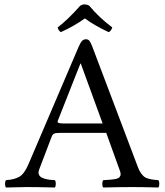

<svg xmlns="http://www.w3.org/2000/svg" viewBox="-20 -833 735 855"><path d="M377 -808.1Q420.9 -754.9 480 -710.9Q474.6 -694.3 463.9 -689.9Q399.9 -719.7 357.9 -751Q310.5 -716.8 251 -689.9Q239.7 -697.3 236.8 -710.9Q278.8 -742.2 337.9 -808.1Q356 -818.8 377 -808.1ZM263.2 -283.2H437L339.8 -549.8H337.9L237.8 -296.4Q234.4 -288.6 240.2 -285.9Q246.1 -283.2 263.2 -283.2ZM154.8 -79.1Q151.9 -71.8 151.6 -65.4Q151.4 -59.1 153.8 -54.4Q156.2 -49.8 159.9 -46.4Q163.6 -43 169.7 -40.5Q175.8 -38.1 181.4 -36.4Q187 -34.7 195.3 -33.4Q203.6 -32.2 209.7 -31.7Q215.8 -31.2 224.1 -30.8Q228.5 -26.4 228.5 -14.4Q228.5 -2.4 224.1 2Q149.9 0 96.2 0Q81.1 0 6.8 2Q2.4 -2.4 2.4 -14.4Q2.4 -26.4 6.8 -30.8Q44.9 -33.2 66.9 -46.4Q88.9 -59.6 106.9 -102.1L329.1 -622.1Q337.9 -642.6 345 -650.4Q352.1 -658.2 362.8 -658.2Q372.6 -658.2 378.2 -651.1Q383.8 -644 390.1 -627.9L595.2 -85.9Q600.6 -71.8 607.9 -61.8Q615.2 -51.8 621.6 -46.4Q627.9 -41 640.1 -37.6Q652.3 -34.2 658.4 -33.4Q664.6 -32.7 680.2 -31.2Q683.1 -30.8 685.1 -30.8Q689.5 -26.4 689.5 -14.4Q689.5 -2.4 685.1 2Q610.8 0 570.8 0Q514.2 0 439.9 2Q435.5 -2.4 435.5 -14.4Q435.5 -26.4 439.9 -30.8Q445.8 -31.2 455.3 -31.7Q464.8 -32.2 470.2 -32.7L483.4 -34.2Q491.2 -34.7 495.4 -35.9Q499.5 -37.1 504.6 -39.1Q509.8 -41 512 -43.7Q514.2 -46.4 515.9 -50.3Q517.6 -54.2 517.1 -59.6Q516.6 -64.9 514.2 -71.8L453.1 -241.2H245.1Q227.5 -241.2 220.7 -237.8Q213.9 -234.4 210 -224.1Z"/></svg>

Font: Linux Libertine G
Style: Regular
Weight: 400
Designer: Philipp H. Poll
Foundry: Philipp H. Poll
Version: Version 4.7.5